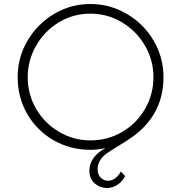

<svg xmlns="http://www.w3.org/2000/svg" viewBox="-20 -738 902 956"><path d="M794 -354Q794 -175 651 -65Q625 -45 569 -11Q532 11 512 25.5Q492 40 479 59.5Q466 79 466 105Q466 131 481.5 146.5Q497 162 518 162Q555 162 582 116L603 139Q590 165 565.5 181.5Q541 198 514 198Q477 198 451 174.5Q425 151 425 112Q425 44 505 -1Q467 8 430 8Q331 8 248 -39Q165 -86 116.5 -169Q68 -252 68 -354Q68 -452 117 -535.5Q166 -619 249 -668.5Q332 -718 430 -718Q528 -718 612 -668.5Q696 -619 745 -535.5Q794 -452 794 -354ZM744 -354Q744 -439 701.5 -511.5Q659 -584 587 -627Q515 -670 430 -670Q344 -670 272.5 -626.5Q201 -583 159.5 -510Q118 -437 118 -353Q118 -268 160 -196Q202 -124 274 -81.5Q346 -39 431 -39Q516 -39 588 -81Q660 -123 702 -195.5Q744 -268 744 -354Z"/></svg>

Font: Josefin Sans Light
Style: Regular
Weight: 300
Designer: Santiago Orozco
Foundry: Typemade
Version: Version 2.000